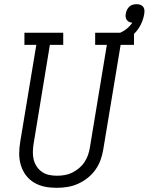

<svg xmlns="http://www.w3.org/2000/svg" viewBox="-20 -892 712 920"><path d="M251 8Q222 8 194.5 2.5Q167 -3 143.5 -17Q120 -31 104 -52.5Q88 -74 80 -100.5Q72 -127 72 -155.5Q72 -184 77 -213L154 -677H97V-735H283V-677H219L141 -203Q138 -184 137.5 -164.5Q137 -145 141.5 -127Q146 -109 156 -94Q166 -79 181 -68.5Q196 -58 214.5 -54Q233 -50 252 -50Q271 -50 289.5 -53Q308 -56 325.5 -64.5Q343 -73 358.5 -86Q374 -99 385 -115.5Q396 -132 402 -150Q408 -168 411 -187L492 -677H436V-735H622V-677H558L475 -177Q471 -151 462 -126Q453 -101 437.5 -79Q422 -57 400 -39.5Q378 -22 353 -11Q328 0 302 4Q276 8 251 8ZM525 -677 512 -720Q527 -724 541 -729Q555 -734 568.5 -741.5Q582 -749 593.5 -759.5Q605 -770 614 -783Q606 -784 599 -787Q592 -790 587.5 -796.5Q583 -803 582 -811Q581 -819 583 -827Q584 -836 588.5 -845Q593 -854 600 -860.5Q607 -867 616.5 -869.5Q626 -872 635 -872Q644 -872 652.5 -869Q661 -866 666 -859.5Q671 -853 672 -844Q673 -835 671 -825Q667 -799 654.5 -774Q642 -749 622 -729.5Q602 -710 576.5 -697.5Q551 -685 525 -677Z"/></svg>

Font: Iosevka Curly Slab LtEx
Style: Italic
Weight: 300
Width: 7
Italic angle: -9°
Monospace: yes
Designer: Belleve Invis
Foundry: Belleve Invis
Version: Version 11.1.0; ttfautohint (v1.8.3)